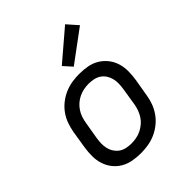

<svg xmlns="http://www.w3.org/2000/svg" viewBox="-215 -896 1031 1031"><g transform="rotate(-45 300.0 -381.0)"><path d="M254 8Q223 8 192.5 2.5Q162 -3 136.5 -18Q111 -33 93 -56Q75 -79 66 -107.5Q57 -136 57 -167Q57 -198 62 -230L78 -330Q83 -357 92.5 -384Q102 -411 119 -435Q136 -459 159.5 -477.5Q183 -496 209.5 -507.5Q236 -519 264 -523.5Q292 -528 319 -528Q351 -528 381.5 -522.5Q412 -517 437 -502Q462 -487 480.5 -464Q499 -441 508 -412.5Q517 -384 517 -353Q517 -322 512 -290L495 -190Q491 -163 481 -136Q471 -109 454 -85Q437 -61 413.5 -42.5Q390 -24 363.5 -12.5Q337 -1 309 3.5Q281 8 254 8ZM255 -65Q273 -65 292 -68.5Q311 -72 328.5 -80.5Q346 -89 361.5 -102Q377 -115 387.5 -131.5Q398 -148 404.5 -166Q411 -184 414 -202L430 -302Q433 -322 433.5 -341Q434 -360 429.5 -378Q425 -396 415 -411.5Q405 -427 390 -437Q375 -447 356.5 -451Q338 -455 318 -455Q300 -455 281.5 -451.5Q263 -448 245 -439.5Q227 -431 212 -418Q197 -405 186 -388.5Q175 -372 169 -354Q163 -336 160 -318L143 -218Q140 -198 139.5 -179Q139 -160 143.5 -142Q148 -124 158.5 -108.5Q169 -93 183.5 -83Q198 -73 217 -69Q236 -65 255 -65ZM327 -576 284 -624 455 -770 508 -710Z"/></g></svg>

Font: Iosevka SS04 Extended
Style: Italic
Weight: 400
Width: 7
Italic angle: -9°
Monospace: yes
Designer: Belleve Invis
Foundry: Belleve Invis
Version: Version 19.0.0; ttfautohint (v1.8.4)